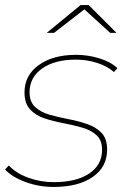

<svg xmlns="http://www.w3.org/2000/svg" viewBox="-23 -737 506 760"><path d="M189 3Q131 3 78 -16.5Q25 -36 -3 -66L12 -82Q41 -51 89 -33.5Q137 -16 190 -16Q279 -16 330 -50Q381 -84 381 -144Q381 -182 359 -202Q337 -222 302 -232Q267 -242 227.5 -249.5Q188 -257 153 -268.5Q118 -280 96 -304Q74 -328 74 -371Q74 -439 130.5 -479.5Q187 -520 278 -520Q325 -520 370.5 -506Q416 -492 442 -467L428 -452Q400 -476 360 -488.5Q320 -501 277 -501Q194 -501 144 -466Q94 -431 94 -372Q94 -334 116 -313.5Q138 -293 173 -283Q208 -273 247.5 -265.5Q287 -258 322 -246Q357 -234 379 -211Q401 -188 401 -145Q401 -76 344 -36.5Q287 3 189 3ZM162 -607 296 -717H328L438 -607H413L311 -700L191 -607Z"/></svg>

Font: Montserrat Thin
Style: Italic
Weight: 100
Italic angle: -11.3°
Designer: Julieta Ulanovsky
Foundry: Julieta Ulanovsky
Version: Version 9.000; ttfautohint (v1.8.4.7-5d5b)